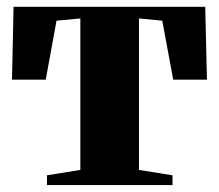

<svg xmlns="http://www.w3.org/2000/svg" viewBox="-20 -532 629 552"><path d="M115 0V-28L211 -43.5V-479L142.5 -472.5L111.5 -303H14.5L19 -512.5H570L575 -303H478L446.5 -472.5L379.5 -479V-43.5L476 -28V0Z"/></svg>

Font: Merriweather 120pt Black
Style: Regular
Weight: 900
Designer: Eben Sorkin
Foundry: Eben Sorkin
Version: Version 2.100